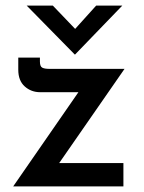

<svg xmlns="http://www.w3.org/2000/svg" viewBox="-20 -663 512 683"><path d="M123 -335Q91 -335 68 -355.5Q45 -376 45 -415V-458H122V-444Q122 -427 130 -422.5Q138 -418 156 -418H423L176 -62L156 -83H419V0H27L279 -364L295 -335ZM168 -643 259 -548 230 -541 322 -643H415L247 -469H246L75 -643Z"/></svg>

Font: Reem Kufi Fun
Style: Regular
Weight: 400
Designer: Khaled Hosny
Version: Version 1.005